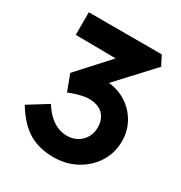

<svg xmlns="http://www.w3.org/2000/svg" viewBox="-168 -826 904 957"><g transform="rotate(30 284.5 -347.0)"><path d="M274 10Q193 10 133 -25Q73 -60 21 -145L132 -214Q154 -179 178 -157.5Q202 -136 227.5 -126Q253 -116 281 -116Q311 -116 336.5 -130Q362 -144 377.5 -169.5Q393 -195 393 -228Q393 -261 380 -284Q367 -307 343 -319Q319 -331 284 -331Q269 -331 251.5 -327.5Q234 -324 214 -318Q194 -312 173 -303L138 -396L322 -598L360 -571L67 -574V-704H487L515 -649L285 -400L251 -440Q259 -443 277 -446.5Q295 -450 310 -450Q355 -450 395 -433.5Q435 -417 466 -387Q497 -357 514.5 -317Q532 -277 532 -231Q532 -162 497.5 -107.5Q463 -53 404.5 -21.5Q346 10 274 10Z"/></g></svg>

Font: Readex Pro SemiBold
Style: Regular
Weight: 600
Designer: Bonnie Shaver-Troup, Thomas Jockin
Foundry: Lexend
Version: Version 1.204